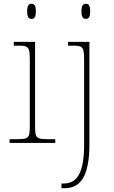

<svg xmlns="http://www.w3.org/2000/svg" viewBox="-20 -758 604 1018"><path d="M147 -658C162 -658 170 -666 170 -698C170 -729 162 -738 147 -738C133 -738 124 -729 124 -698C124 -666 133 -658 147 -658ZM435 -658C450 -658 458 -666 458 -698C458 -729 450 -738 435 -738C421 -738 412 -729 412 -698C412 -666 421 -658 435 -658ZM31 0H273V-20H243C170 -20 166 -24 166 -94V-536H53V-516H71C131 -516 138 -512 138 -438V-94C138 -24 134 -20 61 -20H31ZM306 240H322C400 240 454 187 454 8V-536H341V-516H359C419 -516 426 -512 426 -438V8C426 165 385 215 317 215H306Z"/></svg>

Font: Noto Serif Sinhala Thin
Style: Regular
Weight: 100
Designer: Jelle Bosma - Monotype Design Team
Foundry: Monotype Imaging Inc.
Version: Version 2.007